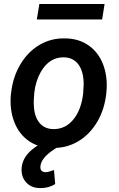

<svg xmlns="http://www.w3.org/2000/svg" viewBox="-20 -730 597 960"><path d="M35.6 -266.1Q43.9 -343.8 81.3 -407.2Q118.7 -470.7 177.2 -505.4Q235.8 -540 307.1 -538.1Q375 -537.1 424.3 -502Q473.6 -466.8 496.3 -405.8Q519 -344.7 512.2 -270Q504.4 -186 466.6 -121.6Q428.7 -57.1 369.9 -22.7Q311 11.7 239.3 9.8Q171.9 8.8 122.8 -26.1Q73.7 -61 50.8 -121.8Q27.8 -182.6 34.2 -255.9ZM149.4 -199.2Q151.9 -147.9 176.5 -116.9Q201.2 -85.9 245.1 -84.5Q304.7 -83 345 -130.4Q385.3 -177.7 395.5 -259.8L398.4 -307.6Q398.4 -370.1 373.5 -405.8Q348.6 -441.4 301.3 -443.4Q227.1 -445.3 184.1 -370.6Q158.2 -325.2 151.4 -266.1Q147.5 -225.1 149.4 -199.2ZM272.5 2.4 249.5 17.6Q185.5 59.6 182.1 101.6Q179.7 129.4 207 130.9Q220.2 131.3 250 120.1L255.9 190.4Q222.2 211.4 180.7 210.4Q138.2 210.4 112.5 183.8Q86.9 157.2 87.9 116.2Q89.4 28.8 218.3 -28.8ZM490.7 -632.8H164.1L176.8 -710H502.9Z"/></svg>

Font: Roboto Medium
Style: Italic
Weight: 500
Italic angle: -12°
Designer: Google
Version: Version 2.134; 2016